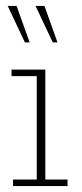

<svg xmlns="http://www.w3.org/2000/svg" viewBox="-20 -628 277 648"><path d="M24 0V-22H104V-371H19V-393H133V-22H208V0ZM158 -485 100 -608H130L174 -485ZM64 -485 6 -608H36L80 -485Z"/></svg>

Font: Rokkitt Thin
Style: Regular
Weight: 250
Version: Version 3.103